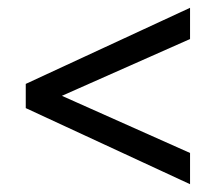

<svg xmlns="http://www.w3.org/2000/svg" viewBox="-20 -476 573 492"><path d="M467 -4 46 -199V-261L467 -456V-376L97 -212V-249L467 -84Z"/></svg>

Font: Ysabeau Infant SemiBold
Style: Italic
Weight: 600
Italic angle: -12°
Designer: Christian Thalmann (Catharsis Fonts)
Version: Version 2.002; featfreeze: ss01,ss02,lnum